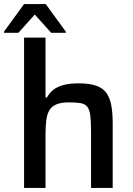

<svg xmlns="http://www.w3.org/2000/svg" viewBox="-40 -929 656 949"><path d="M79 0V-743H185V-447H192Q204 -470 224 -485.5Q244 -501 274.5 -509Q305 -517 349 -517Q403 -517 436.5 -505Q470 -493 487 -468Q504 -443 510.5 -406Q517 -369 517 -319V0H410V-277Q410 -327 406.5 -356.5Q403 -386 392 -400.5Q381 -415 359.5 -419Q338 -423 302 -423Q262 -423 238.5 -413Q215 -403 203.5 -383Q192 -363 188.5 -333Q185 -303 185 -263V0ZM-20 -767V-773L79 -909H186L285 -773V-767H213L132 -857L51 -767Z"/></svg>

Font: Saira Thin Medium
Style: Regular
Weight: 500
Version: Version 1.101